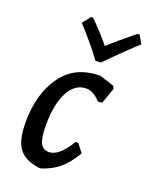

<svg xmlns="http://www.w3.org/2000/svg" viewBox="-134 -770 664 849"><g transform="rotate(20 197.5 -345.5)"><path d="M374 -698 395 -660Q344 -615 254 -523H229Q181 -589 115 -660L145 -698H155Q213 -640 246 -598Q283 -633 363 -698ZM273 -468 341 -446 347 -433 321 -359 301 -357Q268 -394 234 -394Q182 -394 151.5 -337.5Q121 -281 121 -182Q121 -122 133 -97.5Q145 -73 173 -73Q221 -73 270 -156L283 -155L312 -117Q281 -64 247 -36Q213 -8 166 7H152Q88 -3 60 -40.5Q32 -78 32 -163Q32 -296 93.5 -382Q155 -468 273 -468Z"/></g></svg>

Font: Alegreya Sans SC Medium
Style: Italic
Weight: 500
Italic angle: -7°
Designer: Juan Pablo del Peral
Foundry: Huerta Tipografica
Version: Version 2.007